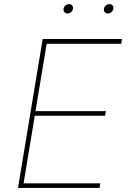

<svg xmlns="http://www.w3.org/2000/svg" viewBox="-20 -918 624 938"><path d="M67.9 0 188.5 -727.5H576.2L572.3 -704.1H208L153.3 -375H497.1L493.7 -352.5H149.9L95.2 -22.5H470.2L466.3 0ZM506.8 -852.1Q497.6 -852.1 491.9 -858.9Q486.3 -865.7 487.8 -875Q489.3 -884.8 497.3 -891.4Q505.4 -897.9 515.1 -897.9Q524.4 -897.9 529.8 -891.4Q535.2 -884.8 533.7 -875Q532.2 -865.7 524.4 -858.9Q516.6 -852.1 506.8 -852.1ZM309.6 -852.1Q300.3 -852.1 294.7 -858.9Q289.1 -865.7 290.5 -875Q292 -884.8 300 -891.4Q308.1 -897.9 317.9 -897.9Q327.1 -897.9 332.5 -891.4Q337.9 -884.8 336.4 -875Q335 -865.7 327.1 -858.9Q319.3 -852.1 309.6 -852.1Z"/></svg>

Font: Inter Thin
Style: Italic
Weight: 250
Italic angle: -9.3988°
Designer: Rasmus Andersson
Foundry: rsms
Version: Version 4.001;git-66647c0bb